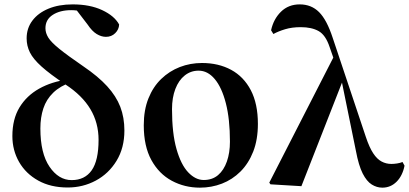

<svg xmlns="http://www.w3.org/2000/svg" viewBox="-20 -839 1864 875"><path d="M288.5 15.5Q211.1 15.5 154.4 -16Q97.7 -47.4 67 -100.8Q36.4 -154.2 36.4 -219Q36.4 -295.8 68.7 -349.3Q101.1 -402.8 158.3 -434.9Q215.5 -467 289.1 -476.6V-487.7L306.7 -465.6Q254.1 -447.1 222.6 -416.6Q191.1 -386.1 177.6 -345Q164 -303.9 164 -253.5Q164 -140.4 205.6 -79.3Q247.1 -18.2 306.7 -18.2Q366.5 -18.2 397.9 -62.9Q429.2 -107.6 429.2 -201.4Q429.2 -279.5 391.8 -341.9Q354.4 -404.3 278.5 -453.9Q207.8 -501.2 169.5 -535.6Q131.2 -570 116.3 -600.1Q101.4 -630.2 101.4 -664.2Q101.4 -710.4 127.7 -745.2Q154 -780.1 201 -799.5Q247.9 -819 311.2 -819Q390 -819 445.8 -792.8Q501.6 -766.6 522.9 -727.4Q522.1 -704.8 505.2 -688Q488.3 -671.1 462.8 -671.1Q441.8 -671.1 420.6 -684Q399.4 -696.9 379.5 -726.8L323.1 -800.4L383.3 -795.1L386.1 -770.4Q371.2 -780.2 350.5 -786.5Q329.8 -792.7 304.5 -792.7Q253.6 -792.7 220.4 -771.3Q187.1 -749.8 187.1 -710.3Q187.1 -688.7 200.2 -667.5Q213.3 -646.4 250.4 -616.4Q287.4 -586.4 359.5 -536.9Q427.3 -491 468.4 -445.9Q509.4 -400.9 528.2 -352.3Q546.9 -303.6 546.9 -244.2Q546.9 -164.9 511.2 -106.3Q475.5 -47.7 416.7 -16.1Q357.8 15.5 288.5 15.5Z M891.2 16.2Q821.5 16.2 763.1 -15.1Q704.6 -46.4 669.9 -109.5Q635.2 -172.7 635.2 -267.9Q635.2 -337.8 656.5 -390.7Q677.7 -443.6 714.8 -479.3Q751.8 -515 799.5 -533.5Q847.2 -551.9 900.6 -551.9Q975.8 -551.9 1033.3 -520.8Q1090.7 -489.7 1123 -428Q1155.3 -366.2 1155.3 -274.3Q1155.3 -202.9 1134.1 -148.4Q1112.8 -94 1075.9 -57.2Q1039 -20.5 991.4 -2.1Q943.8 16.2 891.2 16.2ZM908.4 -18.7Q947.5 -18.7 973.8 -41Q1000.1 -63.3 1014 -103.1Q1027.9 -142.8 1027.9 -193.3Q1027.9 -296.1 1009.3 -368.4Q990.8 -440.6 958.6 -478.8Q926.5 -517 885.1 -517Q849.5 -517 821.9 -495.1Q794.3 -473.2 779.1 -433.5Q763.9 -393.7 763.9 -341.7Q763.9 -231.8 784.3 -160.1Q804.6 -88.3 837.8 -53.5Q871 -18.7 908.4 -18.7Z M1212.6 1 1207.2 -6.7 1507.3 -592.9 1544.9 -478.8 1353.6 9.5ZM1722.3 16.2Q1697.3 16.2 1674.2 1.9Q1651.2 -12.4 1632.8 -48.5Q1614.5 -84.7 1602.1 -150.9L1535.9 -475.3L1533.6 -476.9L1482.1 -624.8Q1463.9 -679.5 1432.1 -697.3Q1400.4 -715.2 1350.6 -715.2Q1310.3 -715.2 1279.2 -705.7Q1248.1 -696.3 1225.9 -684L1215.4 -701Q1226.6 -752.4 1260.6 -785.7Q1294.7 -819 1345.9 -819Q1399 -819 1434.2 -783.7Q1469.5 -748.4 1496.2 -666.6L1647.4 -214.5Q1663.4 -166.7 1680.9 -140.3Q1698.3 -113.8 1719 -102.9Q1739.7 -91.9 1763.7 -91.9Q1774.9 -91.9 1789.3 -94Q1803.6 -96.2 1814.4 -100.7L1823.6 -83.9Q1814.3 -37.6 1787.2 -10.7Q1760.1 16.2 1722.3 16.2Z"/></svg>

Font: Noto Serif HK ExtraLight
Style: Regular
Weight: 200
Designer: Ryoko NISHIZUKA 西塚涼子 (kana & ideographs); Frank Grießhammer (Latin, Greek & Cyrillic); Wenlong ZHANG 张文龙 (bopomofo); San
Foundry: Adobe
Version: Version 2.002-H1;hotconv 1.1.0;makeotfexe 2.6.0